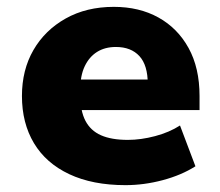

<svg xmlns="http://www.w3.org/2000/svg" viewBox="-20 -529 642 560"><path d="M346 11Q250 11 182 -21Q114 -53 79 -111.5Q44 -170 44 -249Q44 -325 77.5 -383Q111 -441 171.5 -475Q232 -509 312 -509Q386 -509 442 -478Q498 -447 530 -389Q562 -331 562 -249V-208H195V-297H425L411 -284Q411 -339 386.5 -365.5Q362 -392 318 -392Q286 -392 263 -377.5Q240 -363 227 -335.5Q214 -308 214 -267V-254Q214 -206 229 -177Q244 -148 274.5 -134.5Q305 -121 353 -121Q391 -121 432.5 -132Q474 -143 505 -163L550 -44Q509 -18 454.5 -3.5Q400 11 346 11Z"/></svg>

Font: Nunito Sans 10pt Black
Style: Regular
Weight: 900
Designer: Vernon Adams
Foundry: Vernon Adams
Version: Version 3.101;gftools[0.9.27]